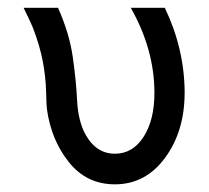

<svg xmlns="http://www.w3.org/2000/svg" viewBox="-20 -465 540 496"><path d="M41 -444.8H129.9Q159.7 -377.9 168.2 -316.4Q176.8 -254.9 179 -208.5Q181.2 -162.1 194.8 -129.9Q222.7 -67.9 276.9 -67.9Q322.8 -67.9 350.8 -111.3Q378.9 -154.8 378.9 -225.1Q378.9 -336.9 317.9 -444.8H405.8Q456.5 -338.9 457 -226.1Q457 -126 406.5 -57.4Q356 11.2 276.9 11.2Q203.6 11.2 157.7 -46.4Q111.8 -104 101.1 -184.1Q100.1 -189.9 99.1 -228Q98.1 -266.1 90.6 -306.2Q83 -346.2 65.9 -391.1Q62 -400.9 53 -419.9Q43.9 -439 41 -444.8Z"/></svg>

Font: CMU Sans Serif
Style: Medium
Weight: 500
Version: Version 0.7.0